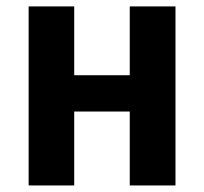

<svg xmlns="http://www.w3.org/2000/svg" viewBox="-20 -566 623 586"><path d="M206.5 -546.4V-336.4H376V-546.4H515.6V0H376V-225.6H206.5V0H67.4V-546.4Z"/></svg>

Font: Open Sans SemiCondensed
Style: Bold
Weight: 700
Width: 4
Designer: Monotype Design Team
Foundry: Monotype Imaging Inc.
Version: Version 3.003